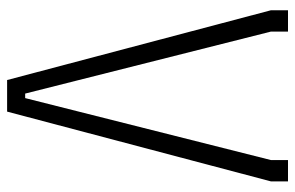

<svg xmlns="http://www.w3.org/2000/svg" viewBox="-165 -665 830 540"><g transform="rotate(90 250.0 -395.0)"><path d="M490.2 -790V-742.2L293.9 0H205.1L8.8 -742.2V-790H68.8V-742.2L243.2 -50.8H255.9L430.2 -742.2V-790Z"/></g></svg>

Font: Steps Mono
Style: Regular
Weight: 400
Width: 3
Version: Version 1.000;PS 001.000;hotconv 1.0.70;makeotf.lib2.5.58329